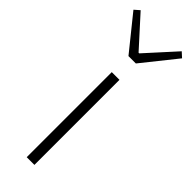

<svg xmlns="http://www.w3.org/2000/svg" viewBox="-296 -829 846 846"><g transform="rotate(45 126.5 -406.5)"><path d="M102 0V-530H150V0ZM104 -632 -25 -792 -1 -813 125 -674H129L255 -813L278 -792L150 -632Z"/></g></svg>

Font: Noto Sans TC ExtraLight
Style: Regular
Weight: 250
Designer: Ryoko NISHIZUKA  (kana, bopomofo & ideographs); Paul D. Hunt (Latin, Greek & Cyrillic); Sandoll Communications , Soo-you
Foundry: Adobe
Version: Version 2.004-H2;hotconv 1.0.118;makeotfexe 2.5.65603